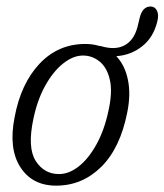

<svg xmlns="http://www.w3.org/2000/svg" viewBox="-20 -577 518 605"><path d="M249 -438.5Q273 -438.5 293.5 -432Q296 -432.5 298.5 -431.5Q343 -418.5 372.2 -434Q401.5 -449.5 413 -491L420 -520Q428.5 -557 455.5 -556.5Q468.5 -556 474.8 -543Q481 -530 475.5 -508.5Q463 -458.5 427.5 -430.8Q392 -403 346.5 -400Q374 -371 383.2 -325Q392.5 -279 381 -223Q359 -110.5 299 -51.2Q239 8 157 8Q81.5 8 44 -50.5Q6.5 -109 26 -207.5Q45.5 -313 104.2 -375.8Q163 -438.5 249 -438.5ZM166 -28.5Q197.5 -28.5 228.5 -53Q259.5 -77.5 284.2 -122.5Q309 -167.5 322 -229Q335 -288 326 -326.2Q317 -364.5 293.8 -383.2Q270.5 -402 241.5 -402Q210.5 -402 179 -377Q147.5 -352 122.5 -307Q97.5 -262 85 -201.5Q66 -111.5 92.5 -70Q119 -28.5 166 -28.5Z"/></svg>

Font: Fraunces 144pt SuperSoft Light
Style: Italic
Weight: 300
Italic angle: -16°
Version: Version 1.000;[b76b70a41]